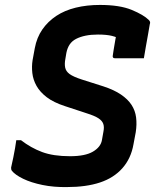

<svg xmlns="http://www.w3.org/2000/svg" viewBox="-20 -739 640 778"><path d="M385 -719Q465 -719 513.5 -699Q562 -679 583 -658Q587 -654 588 -650Q589 -646 587 -641Q584 -621 579.5 -597.5Q575 -574 571 -550Q567 -526 563 -503Q534 -503 504 -503Q474 -503 445 -503Q440 -503 438 -506Q436 -509 437 -514Q438 -524 440 -534Q442 -544 443.5 -555Q445 -566 447.5 -578.5Q450 -591 453 -607L479 -575Q456 -588 434 -593.5Q412 -599 377 -599Q349 -599 327 -594.5Q305 -590 288.5 -581.5Q272 -573 262.5 -559Q253 -545 249 -525L245 -501Q241 -481 244 -465.5Q247 -450 262 -439Q277 -428 311 -417L399 -389Q442 -375 470 -356Q498 -337 513 -314Q528 -291 531.5 -263Q535 -235 530 -203L521 -155Q511 -97 476 -57.5Q441 -18 385 0.5Q329 19 252 19Q198 20 152 10.5Q106 1 74 -14.5Q42 -30 28 -47Q26 -50 25.5 -52.5Q25 -55 25 -60Q30 -82 34 -101.5Q38 -121 41 -138.5Q44 -156 46 -171H65Q105 -140 150.5 -123Q196 -106 264 -106Q325 -106 356.5 -124.5Q388 -143 393 -171L399 -205Q403 -224 398.5 -237Q394 -250 378.5 -260Q363 -270 331 -280L243 -309Q197 -324 169.5 -345Q142 -366 128 -391Q114 -416 111 -443Q108 -470 112 -495L121 -544Q129 -587 151.5 -619.5Q174 -652 208 -674.5Q242 -697 287 -708Q332 -719 385 -719Z"/></svg>

Font: RecMonoLinear Nerd Font Mono
Style: Bold Italic
Weight: 700
Italic angle: -10°
Monospace: yes
Version: Version 1.085; ttfautohint (v1.8.4.7-5d5b);Nerd Fonts 3.2.1